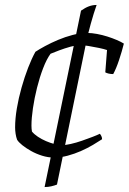

<svg xmlns="http://www.w3.org/2000/svg" viewBox="-20 -636 520 775"><path d="M198 0Q174 0 150 -7.5Q126 -15 105.5 -26.5Q85 -38 70 -50Q55 -62 49 -72Q45 -83 43 -96Q41 -109 41 -122Q41 -157 48 -198.5Q55 -240 67 -282.5Q79 -325 93.5 -362.5Q108 -400 123 -427Q138 -437 162 -450Q186 -463 214.5 -475Q243 -487 273.5 -495Q304 -503 332 -503Q350 -503 371.5 -499Q393 -495 413.5 -488.5Q434 -482 451.5 -474.5Q469 -467 480 -460Q472 -428 460.5 -393.5Q449 -359 437 -337Q427 -337 418.5 -339Q410 -341 405 -344L412 -434Q401 -438 379.5 -442.5Q358 -447 336.5 -450.5Q315 -454 302 -454Q288 -454 264.5 -447.5Q241 -441 218.5 -432.5Q196 -424 184 -419Q168 -397 154 -360.5Q140 -324 129.5 -282Q119 -240 113 -199.5Q107 -159 107 -129Q107 -123 107.5 -116.5Q108 -110 109 -105Q118 -94 133 -84Q148 -74 165.5 -66.5Q183 -59 200 -54.5Q217 -50 229 -50Q244 -50 266 -55Q288 -60 311 -68Q334 -76 353.5 -83.5Q373 -91 383 -96Q386 -93 389 -87Q392 -81 392 -74Q377 -64 355 -51Q333 -38 307 -26.5Q281 -15 253 -7.5Q225 0 198 0ZM160 119 307 -593Q324 -605 339 -610.5Q354 -616 370 -616Q358 -582 346.5 -540.5Q335 -499 329 -470L210 109Q200 113 187 116Q174 119 160 119Z"/></svg>

Font: Texturina 12pt Thin
Style: Italic
Weight: 250
Italic angle: -11°
Designer: Guillermo Torres Carreño
Foundry: Omnibus-Type
Version: Version 1.002